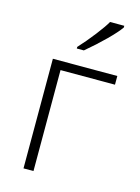

<svg xmlns="http://www.w3.org/2000/svg" viewBox="-116 -832 654 898"><g transform="rotate(15 210.5 -383.0)"><path d="M400.9 -488.8H137.2V0H88.9V-530.8H400.9ZM184.6 -613.8Q220.2 -652.3 255.1 -697.5Q290 -742.7 302.7 -766.1H371.6V-757.8Q354 -732.4 311.8 -690.4Q269.5 -648.4 218.8 -606H184.6Z"/></g></svg>

Font: Zoram GWebM Light
Style: Regular
Weight: 300
Foundry: Ascender Corporation
Version: Version 1.000